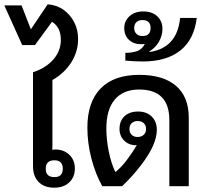

<svg xmlns="http://www.w3.org/2000/svg" viewBox="-42 -863 972 890"><path d="M209 7Q163 7 137 -19.5Q111 -46 111 -93V-528Q171 -548 205.5 -587.5Q240 -627 240 -678Q240 -737 199 -762L120 -654H61L-22 -838H58L101 -727L179 -843Q221 -840 252.5 -817.5Q284 -795 302 -760Q320 -725 320 -682Q320 -624 288.5 -574Q257 -524 201 -492V-183Q201 -176 200 -169Q207 -170 214 -170Q254 -170 279.5 -145.5Q305 -121 305 -82Q305 -42 279 -17.5Q253 7 209 7ZM210 -42Q249 -42 249 -81Q249 -120 210 -120Q170 -120 170 -81Q170 -42 210 -42Z M432 0Q400 -57 381.5 -129Q363 -201 363 -271Q363 -390 424.5 -453Q486 -516 603 -516Q715 -516 774 -465Q833 -414 833 -317V0H743V-306Q743 -448 603 -448Q530 -448 490.5 -402Q451 -356 451 -267Q451 -216 462 -161.5Q473 -107 492 -67H495Q506 -76 521 -91.5Q536 -107 553 -131Q564 -146 574 -161Q584 -176 592 -190H587Q555 -190 533.5 -211.5Q512 -233 512 -265Q512 -303 535.5 -324.5Q559 -346 598 -346Q638 -346 661.5 -322.5Q685 -299 685 -261Q685 -195 616 -103Q591 -70 569.5 -46.5Q548 -23 524 0ZM596 -228Q613 -228 624 -238Q635 -248 635 -265Q635 -282 624.5 -292Q614 -302 596 -302Q579 -302 568.5 -292Q558 -282 558 -265Q558 -248 568.5 -238Q579 -228 596 -228Z M619 -578Q604 -578 582 -579Q560 -580 539 -582V-618Q569 -618 593 -626Q605 -630 614.5 -639Q624 -648 629 -659Q621 -658 613 -658Q577 -658 555.5 -678.5Q534 -699 534 -733Q534 -766 558.5 -788Q583 -810 622 -810Q663 -810 687 -787.5Q711 -765 711 -729Q711 -699 695.5 -671Q680 -643 651 -625V-622Q779 -640 793 -780H870Q858 -680 794 -629Q730 -578 619 -578ZM618 -696Q656 -696 656 -733Q656 -770 618 -770Q601 -770 590.5 -760.5Q580 -751 580 -733Q580 -716 590.5 -706Q601 -696 618 -696Z"/></svg>

Font: Noto Sans Thai Looped UI
Style: Regular
Weight: 400
Designer: Cadson Demak Team
Foundry: Cadson Demak Co., Ltd.
Version: Version 1.000